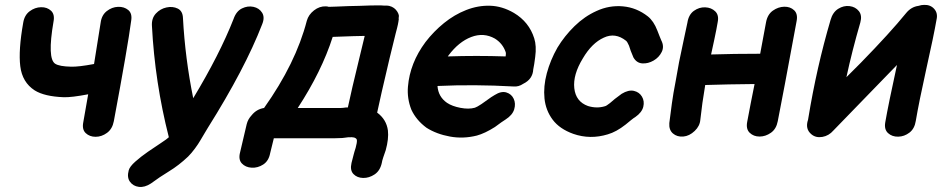

<svg xmlns="http://www.w3.org/2000/svg" viewBox="-20 -559 3871 786"><path d="M321 -59Q315 -29 331 -14Q347 1 371.5 1Q396 1 418 -15Q440 -31 446 -63Q503 -368 517 -474Q522 -504 505 -518Q488 -532 463 -531Q438 -530 417 -513.5Q396 -497 392 -466Q380 -390 365 -297Q301 -285 271 -286Q223 -287 206 -298Q173 -319 199 -470Q205 -500 189 -515Q173 -530 148 -529.5Q123 -529 101.5 -513Q80 -497 75 -466Q55 -353 63 -288Q71 -222 122 -189Q162 -164 241 -161Q273 -160 341 -173L321 -59Z M598 192Q633 166 672.5 142Q712 118 750 82Q764 68 778 49Q792 30 800 16L819 -16Q828 -32 831 -36Q983 -278 1053 -459Q1065 -488 1053 -507Q1041 -526 1017.5 -531Q994 -536 970.5 -524.5Q947 -513 936 -481Q879 -336 771 -157Q738 -319 729 -485Q728 -514 707.5 -524Q687 -534 661.5 -528.5Q636 -523 618 -503.5Q600 -484 602 -453Q614 -222 671 2V3Q664 10 639.5 26Q615 42 586 62Q557 82 534 102.5Q511 123 507 138Q499 167 512 185Q525 203 548.5 206Q572 209 598 192Z M1419 108Q1412 138 1427 153.5Q1442 169 1466.5 169.5Q1491 170 1513.5 155Q1536 140 1543 108Q1544 100 1549 85L1559 56Q1572 9 1568 -25Q1562 -70 1524 -98Q1536 -156 1575 -321Q1578 -332 1587 -370Q1596 -408 1600 -423Q1603 -435 1605.5 -444Q1608 -453 1609 -459L1611 -470Q1612 -474 1612 -477Q1613 -480 1612 -484Q1613 -489 1613 -494L1612 -499Q1611 -504 1606 -512Q1601 -520 1593 -526Q1585 -532 1573 -535Q1569 -535 1565 -536H1553Q1544 -537 1527 -537Q1499 -537 1450 -535Q1432 -535 1406 -534Q1380 -533 1357 -532Q1334 -531 1326 -531Q1320 -533 1314 -533Q1288 -534 1265.5 -516.5Q1243 -499 1236 -474Q1191 -300 1061 -117Q1030 -112 1010 -87Q995 -71 990 -51L963 64Q955 94 970 110Q985 126 1010 127.5Q1035 129 1057.5 114.5Q1080 100 1086 68L1101 7H1350Q1363 7 1381 6Q1385 5 1393.5 4.5Q1402 4 1405 3Q1423 2 1430 4Q1441 8 1441 15Q1442 24 1436 46Q1434 52 1431 62L1428 73Q1422 94 1419 108ZM1199 -117Q1297 -267 1342 -408Q1391 -410 1427 -411Q1453 -411 1473 -412L1452 -325Q1418 -186 1404 -119H1396Q1383 -117 1376 -117H1199Z M1822 0Q1876 10 1932 -4Q1965 -13 2006 -39L2032 -58Q2044 -66 2050 -70Q2078 -88 2085 -111.5Q2092 -135 2083 -154.5Q2074 -174 2053 -180.5Q2032 -187 2005 -170Q1991 -162 1975 -150L1951 -133Q1933 -121 1924 -118Q1899 -111 1865 -117.5Q1831 -124 1810 -138Q1774 -163 1771 -207Q1922 -214 2082 -205Q2103 -203 2122 -216Q2161 -235 2163 -275Q2164 -283 2167 -297L2171 -326Q2177 -371 2167 -402Q2146 -469 2084 -506Q2036 -534 1986.5 -535.5Q1937 -537 1888.5 -518Q1840 -499 1797.5 -464.5Q1755 -430 1722 -387Q1658 -301 1650 -204Q1646 -156 1664 -110Q1684 -67 1726 -36Q1767 -10 1822 0ZM1813 -328 1816 -332Q1858 -388 1909 -407.5Q1960 -427 2006 -401Q2038 -381 2050 -346Q2052 -341 2050 -328Q1930 -332 1813 -328Z M2468 -9Q2503 -19 2541 -49L2563 -67Q2574 -76 2581 -80Q2608 -99 2613.5 -122Q2619 -145 2608 -163.5Q2597 -182 2575 -187Q2553 -192 2525 -175Q2514 -167 2497 -154L2477 -137Q2462 -125 2456 -124Q2423 -114 2387 -125Q2337 -143 2331 -198Q2325 -253 2366 -320Q2403 -383 2452 -405Q2499 -427 2543 -392Q2548 -388 2555 -372L2562 -351Q2568 -335 2573 -324Q2586 -301 2609.5 -299.5Q2633 -298 2655.5 -311Q2678 -324 2689 -346.5Q2700 -369 2687 -394Q2684 -400 2680 -411L2671 -434Q2656 -473 2632 -492Q2586 -528 2530 -533Q2474 -538 2422 -514Q2373 -492 2332 -452Q2291 -412 2262 -364Q2233 -313 2218.5 -259Q2204 -205 2209 -156Q2214 -107 2242.5 -69Q2271 -31 2327 -11Q2396 13 2468 -9Z M2824 -23Q2845 -43 2847 -69Q2854 -135 2867 -211Q2959 -214 3069 -215Q3052 -131 3039 -61Q3033 -31 3049 -15.5Q3065 0 3089.5 0Q3114 0 3136 -15.5Q3158 -31 3164 -63Q3184 -163 3241 -472Q3247 -502 3231 -517Q3215 -532 3190.5 -531.5Q3166 -531 3144 -515.5Q3122 -500 3116 -468L3092 -339Q2984 -339 2891 -336L2904 -396Q2914 -443 2918 -468Q2924 -497 2908 -512.5Q2892 -528 2867 -529Q2842 -530 2820.5 -514.5Q2799 -499 2794 -466Q2790 -450 2778 -391Q2766 -332 2760 -305L2746 -227Q2736 -176 2730.5 -135.5Q2725 -95 2720 -55Q2718 -27 2735 -12.5Q2752 2 2777 0Q2802 -2 2824 -23Z M3302 -9Q3320 6 3346.5 1.5Q3373 -3 3392 -25Q3406 -40 3587 -226L3652 -293Q3617 -133 3604 -58Q3599 -29 3615.5 -14Q3632 1 3657 0.5Q3682 0 3703 -16Q3724 -32 3729 -64Q3742 -141 3771 -272Q3803 -415 3814 -479Q3820 -505 3804.5 -522.5Q3789 -540 3763 -539Q3752 -539 3740 -535Q3710 -531 3689 -505Q3624 -425 3504 -302L3445 -243Q3468 -350 3502 -467Q3510 -496 3496 -513.5Q3482 -531 3458 -534Q3434 -537 3411.5 -523Q3389 -509 3380 -477Q3323 -283 3289 -75L3288 -69Q3275 -31 3302 -9Z"/></svg>

Font: Balsamiq Sans
Style: Bold Italic
Weight: 700
Italic angle: -12°
Designer: Michael Angeles
Foundry: Balsamiq SRL
Version: Version 1.020; ttfautohint (v1.8.4.7-5d5b);gftools[0.9.26]